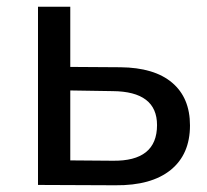

<svg xmlns="http://www.w3.org/2000/svg" viewBox="-20 -550 615 571"><path d="M189 -351 338 -350Q439 -349 492 -304Q545 -259 545 -177Q545 -91 487.5 -44.5Q430 2 323 1L93 0V-530H189ZM189 -73 315 -72Q447 -70 447 -178Q447 -278 315 -279L189 -281Z"/></svg>

Font: false
Style: Regular
Weight: 500
Designer: Julieta Ulanovsky
Foundry: Julieta Ulanovsky
Version: Version 7.222;hotconv 1.0.109;makeotfexe 2.5.65596